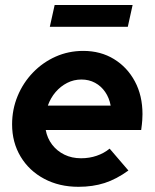

<svg xmlns="http://www.w3.org/2000/svg" viewBox="-20 -731 616 762"><path d="M291.4 10.4Q215 10.4 155.4 -21.4Q95.7 -53.1 61.8 -109.5Q28 -165.9 28 -237.4Q28 -296.9 49.9 -349.8Q71.8 -402.7 110.9 -443.2Q149.9 -483.6 200.9 -506.3Q252 -529 310.3 -529Q379.2 -529 432.2 -496.6Q485.2 -464.2 515.3 -407.9Q545.5 -351.7 545.5 -278Q545.5 -267.3 544.6 -254Q543.8 -240.7 540.3 -215.1H161.5Q167.5 -182.3 186.9 -156.9Q206.4 -131.5 235.7 -117.2Q265 -102.9 301.6 -102.9Q335 -102.9 363.9 -112.9Q392.9 -122.8 415.1 -141.1L489.6 -54.3Q442.2 -19.9 395.2 -4.7Q348.3 10.4 291.4 10.4ZM169.9 -312H419.2Q413.4 -343 397.3 -366.2Q381.3 -389.4 357.2 -402.4Q333.1 -415.4 303.3 -415.4Q272.7 -415.4 246.6 -402Q220.5 -388.7 200.7 -365.7Q180.9 -342.7 169.9 -312ZM177.7 -624.6 196.9 -711.2H506.3L487.2 -624.6Z"/></svg>

Font: Red Hat Display VF
Style: Italic
Weight: 300
Italic angle: -12°
Designer: Pentagram, MCKL
Foundry: Pentagram, MCKL
Version: Version 1.023